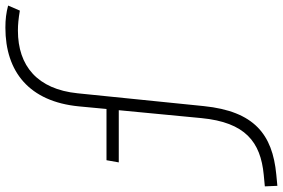

<svg xmlns="http://www.w3.org/2000/svg" viewBox="-210 -598 1015 688"><g transform="rotate(-90 297.0 -254.5)"><path d="M-25.4 232.4 15.6 228.5C158.7 214.8 241.7 149.9 260.3 -31.2L306.2 -483.4C320.8 -627.4 404.3 -697.3 530.8 -697.3C552.2 -697.3 573.2 -695.3 602.5 -690.4L620.6 -732.4C594.7 -739.3 570.8 -742.2 541.5 -742.2C382.8 -742.2 276.4 -656.2 259.3 -478.5L250 -379.9H66.4L58.6 -335.9H245.6L217.3 -40C202.1 117.2 132.3 172.4 13.7 183.6L-27.3 187.5Z"/></g></svg>

Font: Cascadia Code PL ExtraLight
Style: Italic
Weight: 200
Italic angle: -10°
Monospace: yes
Designer: Aaron Bell
Foundry: Saja Typeworks
Version: Version 2404.023